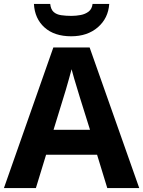

<svg xmlns="http://www.w3.org/2000/svg" viewBox="-20 -959 730 979"><path d="M527 0 475 -170H215L163 0H0L252 -717H437L690 0ZM387 -463Q382 -480 374 -506Q366 -532 358 -559Q350 -586 345 -606Q340 -586 331.5 -556.5Q323 -527 315.5 -500.5Q308 -474 304 -463L253 -297H439ZM537 -939Q532 -866 479 -820Q426 -774 343 -774Q257 -774 207 -819Q157 -864 153 -939H236Q239 -911 253.5 -898Q268 -885 292 -881.5Q316 -878 344 -878Q368 -878 391.5 -882.5Q415 -887 432 -900Q449 -913 452 -939Z"/></svg>

Font: Noto Sans Sinhala
Style: Bold
Weight: 700
Designer: Jelle Bosma - Monotype Design Team
Foundry: Monotype Imaging Inc.
Version: Version 2.006; ttfautohint (v1.8.4.7-5d5b)